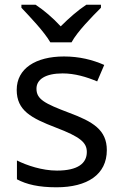

<svg xmlns="http://www.w3.org/2000/svg" viewBox="-20 -786 519 816"><path d="M194 -606H284C308 -651 371 -715 409 -753V-766H347C312 -743 274 -710 238 -674C205 -710 166 -743 131 -766H71V-753C107 -715 168 -651 194 -606ZM434 -148C434 -234 375 -269 273 -307C170 -346 135 -364 135 -409C135 -449 174 -474 246 -474C298 -474 348 -459 393 -440L423 -510C373 -532 317 -546 252 -546C132 -546 51 -495 51 -404C51 -316 113 -284 217 -244C322 -204 349 -180 349 -140C349 -92 311 -61 222 -61C159 -61 94 -83 52 -104V-24C93 -2 145 10 220 10C351 10 434 -44 434 -148Z"/></svg>

Font: Noto Sans Buginese
Style: Regular
Weight: 400
Designer: Monotype Design Team
Foundry: Monotype Imaging Inc.
Version: Version 2.002